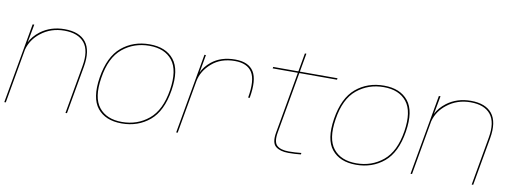

<svg xmlns="http://www.w3.org/2000/svg" viewBox="-59 -1057 3722 1391"><g transform="rotate(10 1802.0 -361.0)"><path d="M7.5 0 112 -590.5H124L99 -456Q122 -503 171 -540.5Q245.5 -596.5 347.5 -596.5Q456 -596.5 504 -535.8Q552 -475 531 -353.5L468.5 0H457.5L520 -354.5Q541 -471.5 494.8 -528.5Q448.5 -585.5 347 -585.5Q248 -585.5 174.5 -527.5Q109 -476.5 89 -400.5L18.5 0Z M870.5 4.5Q751 4.5 692 -68.8Q633 -142 657 -295Q682 -452.5 767.2 -524Q852.5 -595.5 973 -595.5Q1092.5 -595.5 1151.5 -522Q1210.5 -448.5 1186 -295Q1161 -138 1075.8 -66.8Q990.5 4.5 870.5 4.5ZM871 -6.5Q984 -6.5 1067.2 -75Q1150.5 -143.5 1174.5 -295Q1198 -443.5 1142 -514Q1086 -584.5 973 -584.5Q859.5 -584.5 776 -516Q692.5 -447.5 669 -295Q645.5 -147.5 701.5 -77Q757.5 -6.5 871 -6.5Z M1741.5 -339Q1764.5 -469.5 1728.8 -526.5Q1693 -583.5 1602 -583.5Q1498.5 -583.5 1432 -525Q1366.5 -468 1352 -392L1283 0H1272L1376 -589.5H1387L1363.5 -457Q1385 -503 1429 -539Q1497 -594.5 1602.5 -594.5Q1700.5 -594.5 1738.8 -534.2Q1777 -474 1753 -339Z M2097.5 5Q2037.5 5 2004.5 -21.2Q1971.5 -47.5 1985 -124.5L2065 -578.5H1880L1882 -589.5H2067L2091 -725.5H2102L2078 -589.5H2355L2353 -578.5H2076L1997 -129.5Q1984 -57 2011.2 -31.5Q2038.5 -6 2098.5 -6Q2145 -6 2191 -11L2189.5 0Q2145 5 2097.5 5Z M2594.5 4.5Q2475 4.5 2416 -68.8Q2357 -142 2381 -295Q2406 -452.5 2491.2 -524Q2576.5 -595.5 2697 -595.5Q2816.5 -595.5 2875.5 -522Q2934.5 -448.5 2910 -295Q2885 -138 2799.8 -66.8Q2714.5 4.5 2594.5 4.5ZM2595 -6.5Q2708 -6.5 2791.2 -75Q2874.5 -143.5 2898.5 -295Q2922 -443.5 2866 -514Q2810 -584.5 2697 -584.5Q2583.5 -584.5 2500 -516Q2416.5 -447.5 2393 -295Q2369.5 -147.5 2425.5 -77Q2481.5 -6.5 2595 -6.5Z M2996 0 3100.5 -590.5H3112.5L3087.5 -456Q3110.5 -503 3159.5 -540.5Q3234 -596.5 3336 -596.5Q3444.5 -596.5 3492.5 -535.8Q3540.5 -475 3519.5 -353.5L3457 0H3446L3508.5 -354.5Q3529.5 -471.5 3483.2 -528.5Q3437 -585.5 3335.5 -585.5Q3236.5 -585.5 3163 -527.5Q3097.5 -476.5 3077.5 -400.5L3007 0Z"/></g></svg>

Font: Anybody ExtraExpanded Thin
Style: Italic
Weight: 100
Width: 8
Italic angle: -10°
Designer: Tyler Finck
Foundry: Etcetera Type Company
Version: Version 1.010; ttfautohint (v1.8.3) -l 8 -r 50 -G 200 -x 14 